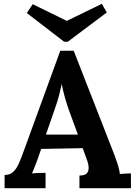

<svg xmlns="http://www.w3.org/2000/svg" viewBox="-20 -983 708 1003"><path d="M4 0V-69Q32 -69 49 -85Q66 -101 77.5 -127Q89 -153 100 -183L295 -718H365L578 -173Q584 -158 594 -127.5Q604 -97 606 -74Q623 -76 638.5 -76.5Q654 -77 664 -77V0H395V-66Q423 -66 433.5 -77.5Q444 -89 443 -109Q442 -129 432 -154L412 -209L195 -205L179 -158Q174 -145 164.5 -119.5Q155 -94 147 -77Q163 -79 185.5 -79.5Q208 -80 218 -80V0ZM220 -280H387L341 -405Q328 -441 318 -477.5Q308 -514 303 -542H302Q298 -525 290 -491Q282 -457 265 -410ZM315 -765 120 -915 151 -961 329 -874 512 -963 538 -918 334 -765Z"/></svg>

Font: Lora
Style: Weight 700
Weight: 700
Designer: Olga Karpushina, Alexei Vanyashin (Cyrillic)
Foundry: Cyreal
Version: Version 3.001